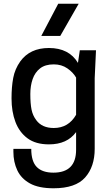

<svg xmlns="http://www.w3.org/2000/svg" viewBox="-20 -800 590 1032"><path d="M42 0ZM268 212Q188 212 141 186Q94 160 73 115.5Q52 71 52 16V0H148Q148 68 178 98Q208 128 267 128Q389 128 389 5V-90Q341 -24 243 -24Q172 -24 128 -56.5Q84 -89 63 -144.5Q42 -200 42 -271Q42 -333 51 -381Q60 -429 89 -470Q141 -542 243 -542Q351 -542 399 -462L409 -530H496L489 -380V0Q489 96 437.5 154Q386 212 268 212ZM269 -112Q348 -112 389 -183V-383Q373 -411 342 -432.5Q311 -454 269 -454Q223 -454 195.5 -432.5Q168 -411 155.5 -375Q143 -339 143 -295Q143 -243 149.5 -211Q156 -179 175 -154Q206 -112 269 -112ZM403 -607ZM304 -607H202L293 -780H403Z"/></svg>

Font: Tanohe Sans Medium
Style: Regular
Weight: 500
Designer: Village Type and Design LLC
Foundry: Cooper Hewitt Smithsonian Design Museum
Version: Version 1.00;September 29, 2021;FontCreator 13.0.0.2655 64-b